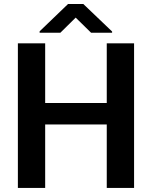

<svg xmlns="http://www.w3.org/2000/svg" viewBox="-20 -924 748 944"><path d="M539.6 -417.5V-312H165.5V-417.5ZM202.1 -710.9V0H67.9V-710.9ZM639.2 -710.9V0H504.9V-710.9ZM389.6 -904.3 531.2 -769V-763.2H427.7L352.1 -837.4L276.9 -763.2H174.8V-770L314.5 -904.3Z"/></svg>

Font: Roboto SemiBold
Style: Regular
Weight: 600
Designer: Christian Robertson
Foundry: Google
Version: Version 3.009; 2024